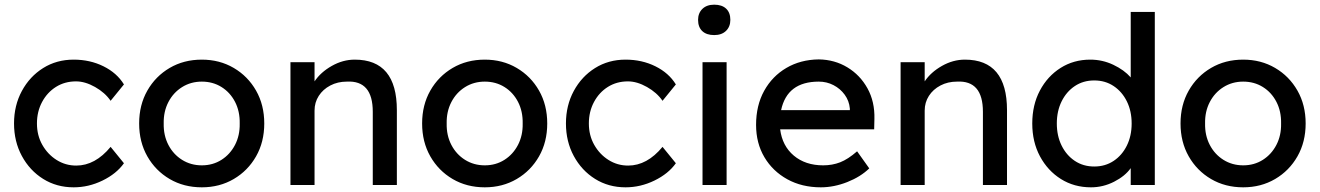

<svg xmlns="http://www.w3.org/2000/svg" viewBox="-20 -791 5643 821"><path d="M295 10Q222 10 164.5 -26Q107 -62 73.5 -124Q40 -186 40 -263Q40 -340 73.5 -402Q107 -464 164.5 -500Q222 -536 295 -536Q365 -536 422.5 -507.5Q480 -479 510 -430L453 -360Q429 -395 386.5 -419Q344 -443 305 -443Q257 -443 219.5 -419.5Q182 -396 160 -355Q138 -314 138 -263Q138 -212 161 -171.5Q184 -131 222 -107Q260 -83 306 -83Q387 -83 453 -163L510 -93Q478 -48 418.5 -19Q359 10 295 10Z M843 10Q766 10 705.5 -25.5Q645 -61 610 -122.5Q575 -184 575 -263Q575 -342 610 -403.5Q645 -465 705.5 -500.5Q766 -536 843 -536Q919 -536 979.5 -500.5Q1040 -465 1075 -403.5Q1110 -342 1110 -263Q1110 -184 1075 -122.5Q1040 -61 979.5 -25.5Q919 10 843 10ZM843 -84Q890 -84 927 -107.5Q964 -131 985 -171.5Q1006 -212 1005 -263Q1006 -315 985 -355.5Q964 -396 927 -419Q890 -442 843 -442Q796 -442 758.5 -418.5Q721 -395 700 -354.5Q679 -314 680 -263Q679 -212 700 -171.5Q721 -131 758.5 -107.5Q796 -84 843 -84Z M1222 0V-525H1325V-443Q1351 -482 1398.5 -509Q1446 -536 1497 -536Q1677 -536 1677 -320V0H1574V-313Q1574 -448 1463 -442Q1424 -442 1392.5 -425.5Q1361 -409 1343 -381Q1325 -353 1325 -318V0Z M2053 10Q1976 10 1915.5 -25.5Q1855 -61 1820 -122.5Q1785 -184 1785 -263Q1785 -342 1820 -403.5Q1855 -465 1915.5 -500.5Q1976 -536 2053 -536Q2129 -536 2189.5 -500.5Q2250 -465 2285 -403.5Q2320 -342 2320 -263Q2320 -184 2285 -122.5Q2250 -61 2189.5 -25.5Q2129 10 2053 10ZM2053 -84Q2100 -84 2137 -107.5Q2174 -131 2195 -171.5Q2216 -212 2215 -263Q2216 -315 2195 -355.5Q2174 -396 2137 -419Q2100 -442 2053 -442Q2006 -442 1968.5 -418.5Q1931 -395 1910 -354.5Q1889 -314 1890 -263Q1889 -212 1910 -171.5Q1931 -131 1968.5 -107.5Q2006 -84 2053 -84Z M2655 10Q2582 10 2524.5 -26Q2467 -62 2433.5 -124Q2400 -186 2400 -263Q2400 -340 2433.5 -402Q2467 -464 2524.5 -500Q2582 -536 2655 -536Q2725 -536 2782.5 -507.5Q2840 -479 2870 -430L2813 -360Q2789 -395 2746.5 -419Q2704 -443 2665 -443Q2617 -443 2579.5 -419.5Q2542 -396 2520 -355Q2498 -314 2498 -263Q2498 -212 2521 -171.5Q2544 -131 2582 -107Q2620 -83 2666 -83Q2747 -83 2813 -163L2870 -93Q2838 -48 2778.5 -19Q2719 10 2655 10Z M3034 -641Q3001 -641 2983 -658Q2965 -675 2965 -706Q2965 -735 2983.5 -753Q3002 -771 3034 -771Q3067 -771 3085 -754Q3103 -737 3103 -706Q3103 -677 3084.5 -659Q3066 -641 3034 -641ZM2984 0V-525H3087V0Z M3490 10Q3409 10 3346.5 -24.5Q3284 -59 3248.5 -119Q3213 -179 3213 -257Q3213 -340 3247.5 -402.5Q3282 -465 3342.5 -500.5Q3403 -536 3481 -537Q3549 -536 3603.5 -503Q3658 -470 3689.5 -413Q3721 -356 3719 -282L3718 -238H3316Q3325 -167 3374.5 -125.5Q3424 -84 3500 -84Q3539 -84 3572.5 -97Q3606 -110 3645 -144L3697 -71Q3660 -35 3603 -12.5Q3546 10 3490 10ZM3481 -442Q3346 -442 3320 -320H3614V-327Q3611 -360 3592 -386Q3573 -412 3544 -427Q3515 -442 3481 -442Z M3831 0V-525H3934V-443Q3960 -482 4007.5 -509Q4055 -536 4106 -536Q4286 -536 4286 -320V0H4183V-313Q4183 -448 4072 -442Q4033 -442 4001.5 -425.5Q3970 -409 3952 -381Q3934 -353 3934 -318V0Z M4645 10Q4573 10 4516.5 -25.5Q4460 -61 4427 -122.5Q4394 -184 4394 -263Q4394 -342 4426.5 -403.5Q4459 -465 4515 -500.5Q4571 -536 4642 -536Q4694 -536 4740.5 -514Q4787 -492 4815 -460V-740H4918V0H4815V-72Q4791 -38 4744 -14Q4697 10 4645 10ZM4659 -79Q4706 -79 4742 -103Q4778 -127 4798.5 -168.5Q4819 -210 4819 -263Q4819 -316 4798.5 -357.5Q4778 -399 4742 -423Q4706 -447 4659 -447Q4612 -447 4576 -423Q4540 -399 4519.5 -357.5Q4499 -316 4499 -263Q4499 -210 4519.5 -168.5Q4540 -127 4576 -103Q4612 -79 4659 -79Z M5296 10Q5219 10 5158.5 -25.5Q5098 -61 5063 -122.5Q5028 -184 5028 -263Q5028 -342 5063 -403.5Q5098 -465 5158.5 -500.5Q5219 -536 5296 -536Q5372 -536 5432.5 -500.5Q5493 -465 5528 -403.5Q5563 -342 5563 -263Q5563 -184 5528 -122.5Q5493 -61 5432.5 -25.5Q5372 10 5296 10ZM5296 -84Q5343 -84 5380 -107.5Q5417 -131 5438 -171.5Q5459 -212 5458 -263Q5459 -315 5438 -355.5Q5417 -396 5380 -419Q5343 -442 5296 -442Q5249 -442 5211.5 -418.5Q5174 -395 5153 -354.5Q5132 -314 5133 -263Q5132 -212 5153 -171.5Q5174 -131 5211.5 -107.5Q5249 -84 5296 -84Z"/></svg>

Font: Lexend Deca
Style: Regular
Weight: 400
Designer: Bonnie Shaver-Troup, Thomas Jockin
Foundry: Lexend
Version: Version 1.008; ttfautohint (v1.8.4.7-5d5b)